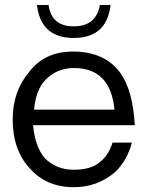

<svg xmlns="http://www.w3.org/2000/svg" viewBox="-20 -739 595 774"><path d="M175.8 -718.8Q187.5 -632.8 277.3 -632.8Q367.2 -632.8 382.8 -718.8H425.8Q410.2 -585.9 277.3 -585.9Q144.5 -585.9 128.9 -718.8ZM273.4 -531.2Q402.3 -531.2 464.8 -445.3Q515.6 -375 523.4 -234.4H113.3Q121.1 -148.4 160.2 -101.6Q207 -54.7 277.3 -54.7Q347.7 -54.7 382.8 -85.9Q418 -113.3 433.6 -164.1H511.7Q492.2 -89.8 441.4 -43Q371.1 15.6 277.3 15.6Q168 15.6 101.6 -58.6Q31.2 -132.8 31.2 -257.8Q31.2 -371.1 97.7 -449.2Q160.2 -531.2 273.4 -531.2ZM277.3 -464.8Q210.9 -464.8 164.1 -418Q125 -378.9 117.2 -296.9H441.4Q425.8 -464.8 277.3 -464.8Z"/></svg>

Font: 和音 by 宁静之雨，公众号njzyshare
Style: Regular
Weight: 400
Designer: Steve Matteson
Foundry: Ascender Corporation
Version: Version 6.00;June 8, 2018;FontCreator 11.0.0.2388 32-bit